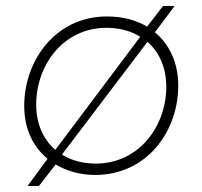

<svg xmlns="http://www.w3.org/2000/svg" viewBox="-20 -580 677 642"><path d="M72 42H110L166 -30C205 -7 251 5 298 5C469 5 576 -138 576 -294C576 -368 548 -431 498 -472L564 -560H525L472 -491C435 -513 390 -525 337 -525C168 -525 61 -380 61 -226C61 -147 92 -88 139 -49ZM300 -33C256 -33 218 -44 187 -63L473 -440C512 -406 536 -355 536 -290C536 -158 445 -33 300 -33ZM101 -230C101 -363 192 -487 336 -487C379 -487 417 -477 449 -457L165 -79C124 -114 101 -167 101 -230Z"/></svg>

Font: Fixel Display ExtraLight
Style: Italic
Weight: 200
Italic angle: -10°
Designer: AlfaBravo + MacPaw
Foundry: Kyrylo Tkachov, Marchela Mozhyna, Serhii Makarenko, Maria Weinstein, Zakhar Kryvoshyya
Version: Version 1.210;Glyphs 3.2 (3217)